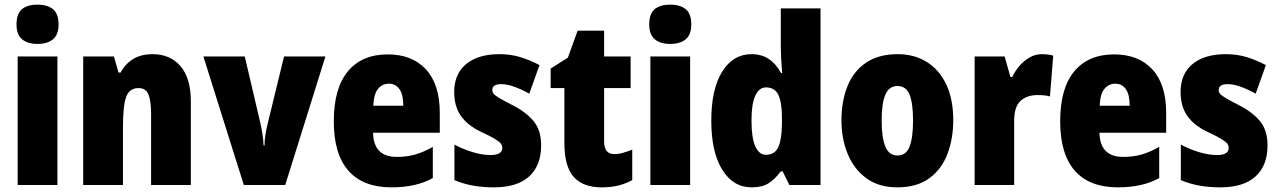

<svg xmlns="http://www.w3.org/2000/svg" viewBox="-20 -796 5501 826"><path d="M141 -776Q185 -776 208.5 -756Q232 -736 232 -691Q232 -647 208 -627Q184 -607 141 -607Q99 -607 75 -627Q51 -647 51 -691Q51 -736 74 -756Q97 -776 141 -776ZM227 -553V0H56V-553Z M636 -563Q712 -563 756.5 -511.5Q801 -460 801 -360V0H630V-306Q630 -361 619 -389Q608 -417 576 -417Q536 -417 522.5 -378.5Q509 -340 509 -250V0H338V-553H470L490 -484H499Q542 -563 636 -563Z M1029 0 855 -553H1033L1100 -267Q1105 -245 1109 -220.5Q1113 -196 1114 -170H1118Q1118 -193 1122 -217.5Q1126 -242 1132 -266L1202 -553H1380L1207 0Z M1648 -562Q1753 -562 1812.5 -497.5Q1872 -433 1872 -310V-225H1585Q1587 -121 1687 -121Q1730 -121 1765.5 -131Q1801 -141 1842 -164V-30Q1771 10 1664 10Q1542 10 1479 -61.5Q1416 -133 1416 -274Q1416 -416 1476.5 -489Q1537 -562 1648 -562ZM1653 -436Q1625 -436 1606.5 -414Q1588 -392 1586 -341H1715Q1715 -389 1698.5 -412.5Q1682 -436 1653 -436Z M2308 -170Q2308 -84 2256.5 -37Q2205 10 2105 10Q2059 10 2017.5 3Q1976 -4 1935 -21V-174Q1972 -154 2013.5 -141.5Q2055 -129 2091 -129Q2141 -129 2141 -160Q2141 -170 2134.5 -178.5Q2128 -187 2108 -199Q2088 -211 2047 -230Q1991 -257 1962.5 -298Q1934 -339 1934 -400Q1934 -478 1985.5 -520.5Q2037 -563 2129 -563Q2175 -563 2216 -551Q2257 -539 2301 -516L2257 -393Q2227 -410 2195 -422Q2163 -434 2136 -434Q2098 -434 2098 -409Q2098 -399 2104 -392Q2110 -385 2128.5 -374Q2147 -363 2186 -343Q2243 -314 2275.5 -275Q2308 -236 2308 -170Z M2623 -133Q2641 -133 2660 -138.5Q2679 -144 2700 -152V-21Q2672 -6 2640.5 2Q2609 10 2569 10Q2488 10 2448 -35Q2408 -80 2408 -182V-417H2349V-501L2423 -548L2465 -664H2579V-553H2693V-417H2579V-187Q2579 -133 2623 -133Z M2863 -776Q2907 -776 2930.5 -756Q2954 -736 2954 -691Q2954 -647 2930 -627Q2906 -607 2863 -607Q2821 -607 2797 -627Q2773 -647 2773 -691Q2773 -736 2796 -756Q2819 -776 2863 -776ZM2949 -553V0H2778V-553Z M3214 10Q3134 10 3087 -66Q3040 -142 3040 -277Q3040 -413 3087 -488Q3134 -563 3213 -563Q3256 -563 3287 -542.5Q3318 -522 3340 -482H3345Q3342 -515 3340.5 -544.5Q3339 -574 3339 -595V-760H3510V0H3376L3347 -59H3339Q3314 -25 3286.5 -7.5Q3259 10 3214 10ZM3275 -130Q3312 -130 3327.5 -161.5Q3343 -193 3344 -263V-290Q3344 -356 3328.5 -388Q3313 -420 3275 -420Q3246 -420 3229.5 -384.5Q3213 -349 3213 -278Q3213 -202 3229.5 -166Q3246 -130 3275 -130Z M4081 -278Q4081 -201 4056.5 -135Q4032 -69 3978.5 -29.5Q3925 10 3840 10Q3761 10 3707.5 -29Q3654 -68 3627 -133.5Q3600 -199 3600 -278Q3600 -361 3626 -425.5Q3652 -490 3706 -526.5Q3760 -563 3842 -563Q3913 -563 3967 -529.5Q4021 -496 4051 -432.5Q4081 -369 4081 -278ZM3773 -277Q3773 -203 3789 -165Q3805 -127 3841 -127Q3878 -127 3893 -165Q3908 -203 3908 -278Q3908 -352 3893 -389Q3878 -426 3841 -426Q3805 -426 3789 -389Q3773 -352 3773 -277Z M4462 -563Q4486 -563 4511 -557L4497 -381Q4487 -384 4474.5 -385.5Q4462 -387 4443 -387Q4398 -387 4370.5 -362Q4343 -337 4343 -276V0H4173V-553H4302L4327 -465H4335Q4346 -489 4365 -511.5Q4384 -534 4409 -548.5Q4434 -563 4462 -563Z M4773 -562Q4878 -562 4937.5 -497.5Q4997 -433 4997 -310V-225H4710Q4712 -121 4812 -121Q4855 -121 4890.5 -131Q4926 -141 4967 -164V-30Q4896 10 4789 10Q4667 10 4604 -61.5Q4541 -133 4541 -274Q4541 -416 4601.5 -489Q4662 -562 4773 -562ZM4778 -436Q4750 -436 4731.5 -414Q4713 -392 4711 -341H4840Q4840 -389 4823.5 -412.5Q4807 -436 4778 -436Z M5433 -170Q5433 -84 5381.5 -37Q5330 10 5230 10Q5184 10 5142.5 3Q5101 -4 5060 -21V-174Q5097 -154 5138.5 -141.5Q5180 -129 5216 -129Q5266 -129 5266 -160Q5266 -170 5259.5 -178.5Q5253 -187 5233 -199Q5213 -211 5172 -230Q5116 -257 5087.5 -298Q5059 -339 5059 -400Q5059 -478 5110.5 -520.5Q5162 -563 5254 -563Q5300 -563 5341 -551Q5382 -539 5426 -516L5382 -393Q5352 -410 5320 -422Q5288 -434 5261 -434Q5223 -434 5223 -409Q5223 -399 5229 -392Q5235 -385 5253.5 -374Q5272 -363 5311 -343Q5368 -314 5400.5 -275Q5433 -236 5433 -170Z"/></svg>

Font: Noto Sans Lao UI Cond Blk
Style: Regular
Weight: 900
Width: 3
Designer: Monotype Design Team
Foundry: Monotype Imaging Inc.
Version: Version 2.000; ttfautohint (v1.8.4.7-5d5b)